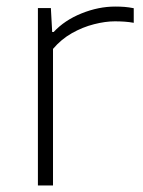

<svg xmlns="http://www.w3.org/2000/svg" viewBox="-20 -565 436 585"><path d="M95.5 0V-540.5H135L139 -467.5H143.5Q177 -503.5 228.5 -524.2Q280 -545 331 -545Q346.5 -545 359.2 -544Q372 -543 387.5 -540V-495.5Q374 -498 359.8 -499Q345.5 -500 330 -500Q301 -500 266.5 -491.2Q232 -482.5 199.2 -464Q166.5 -445.5 141.5 -416V0Z"/></svg>

Font: Encode Sans Expanded Expanded ExtraLight
Style: Regular
Weight: 200
Width: 7
Designer: Multiple Designers
Foundry: Impallari Type
Version: Version 3.000; ttfautohint (v1.8.3) -l 8 -r 50 -G 200 -x 14 